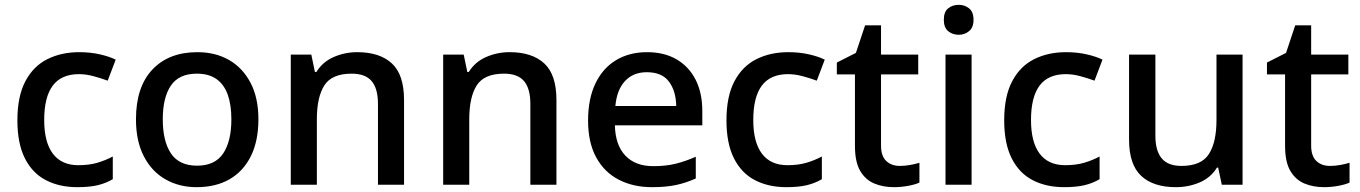

<svg xmlns="http://www.w3.org/2000/svg" viewBox="-20 -765 5633 795"><path d="M300 10Q226 10 170 -19Q114 -48 83 -109.5Q52 -171 52 -267Q52 -366 85 -428.5Q118 -491 176 -520Q234 -549 308 -549Q354 -549 393.5 -540Q433 -531 459 -518L426 -431Q399 -441 367.5 -449.5Q336 -458 307 -458Q234 -458 198.5 -410.5Q163 -363 163 -268Q163 -176 199 -128.5Q235 -81 304 -81Q349 -81 383 -91Q417 -101 447 -117V-23Q418 -6 384 2Q350 10 300 10Z M1050 -271Q1050 -181 1018.5 -118Q987 -55 930 -22.5Q873 10 794 10Q722 10 665 -22.5Q608 -55 575.5 -118Q543 -181 543 -271Q543 -405 611 -477Q679 -549 797 -549Q872 -549 928.5 -516.5Q985 -484 1017.5 -422Q1050 -360 1050 -271ZM654 -271Q654 -180 688 -129.5Q722 -79 796 -79Q870 -79 904 -129.5Q938 -180 938 -271Q938 -331 923 -373Q908 -415 876.5 -437.5Q845 -460 795 -460Q721 -460 687.5 -410.5Q654 -361 654 -271Z M1459 -549Q1552 -549 1602.5 -502.5Q1653 -456 1653 -351V0H1545V-335Q1545 -398 1519 -429Q1493 -460 1436 -460Q1354 -460 1323 -411.5Q1292 -363 1292 -271V0H1184V-539H1269L1284 -467H1290Q1316 -509 1362 -529Q1408 -549 1459 -549Z M2090 -549Q2183 -549 2233.5 -502.5Q2284 -456 2284 -351V0H2176V-335Q2176 -398 2150 -429Q2124 -460 2067 -460Q1985 -460 1954 -411.5Q1923 -363 1923 -271V0H1815V-539H1900L1915 -467H1921Q1947 -509 1993 -529Q2039 -549 2090 -549Z M2659 -549Q2730 -549 2781 -519.5Q2832 -490 2860 -435.5Q2888 -381 2888 -305V-246H2526Q2528 -164 2569.5 -120.5Q2611 -77 2685 -77Q2737 -77 2777.5 -87Q2818 -97 2861 -116V-26Q2821 -8 2779.5 1Q2738 10 2680 10Q2602 10 2542 -21Q2482 -52 2448.5 -113.5Q2415 -175 2415 -266Q2415 -356 2445.5 -419.5Q2476 -483 2531 -516Q2586 -549 2659 -549ZM2658 -466Q2602 -466 2568 -429.5Q2534 -393 2528 -326H2780Q2779 -388 2750 -427Q2721 -466 2658 -466Z M3236 10Q3162 10 3106 -19Q3050 -48 3019 -109.5Q2988 -171 2988 -267Q2988 -366 3021 -428.5Q3054 -491 3112 -520Q3170 -549 3244 -549Q3290 -549 3329.5 -540Q3369 -531 3395 -518L3362 -431Q3335 -441 3303.5 -449.5Q3272 -458 3243 -458Q3170 -458 3134.5 -410.5Q3099 -363 3099 -268Q3099 -176 3135 -128.5Q3171 -81 3240 -81Q3285 -81 3319 -91Q3353 -101 3383 -117V-23Q3354 -6 3320 2Q3286 10 3236 10Z M3706 -78Q3727 -78 3749 -82Q3771 -86 3787 -91V-9Q3770 -1 3740.5 4.5Q3711 10 3681 10Q3637 10 3600.5 -5Q3564 -20 3542 -57Q3520 -94 3520 -161V-457H3445V-506L3524 -546L3562 -660H3628V-539H3782V-457H3628V-162Q3628 -119 3649.5 -98.5Q3671 -78 3706 -78Z M4003 -539V0H3895V-539ZM3950 -745Q3974 -745 3992.5 -730.5Q4011 -716 4011 -683Q4011 -651 3992.5 -636Q3974 -621 3950 -621Q3924 -621 3906 -636Q3888 -651 3888 -683Q3888 -716 3906 -730.5Q3924 -745 3950 -745Z M4386 10Q4312 10 4256 -19Q4200 -48 4169 -109.5Q4138 -171 4138 -267Q4138 -366 4171 -428.5Q4204 -491 4262 -520Q4320 -549 4394 -549Q4440 -549 4479.5 -540Q4519 -531 4545 -518L4512 -431Q4485 -441 4453.5 -449.5Q4422 -458 4393 -458Q4320 -458 4284.5 -410.5Q4249 -363 4249 -268Q4249 -176 4285 -128.5Q4321 -81 4390 -81Q4435 -81 4469 -91Q4503 -101 4533 -117V-23Q4504 -6 4470 2Q4436 10 4386 10Z M5125 -539V0H5039L5024 -71H5019Q4993 -29 4947 -9.5Q4901 10 4849 10Q4755 10 4705 -37Q4655 -84 4655 -187V-539H4764V-203Q4764 -141 4790 -109.5Q4816 -78 4872 -78Q4954 -78 4985.5 -127Q5017 -176 5017 -268V-539Z M5487 -78Q5508 -78 5530 -82Q5552 -86 5568 -91V-9Q5551 -1 5521.5 4.5Q5492 10 5462 10Q5418 10 5381.5 -5Q5345 -20 5323 -57Q5301 -94 5301 -161V-457H5226V-506L5305 -546L5343 -660H5409V-539H5563V-457H5409V-162Q5409 -119 5430.5 -98.5Q5452 -78 5487 -78Z"/></svg>

Font: Noto Traditional Nushu Medium
Style: Regular
Weight: 500
Version: Version 2.003